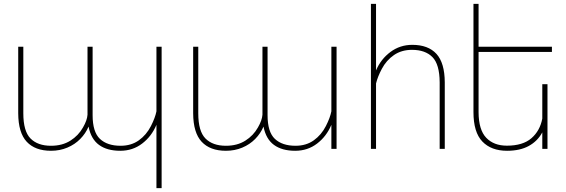

<svg xmlns="http://www.w3.org/2000/svg" viewBox="-20 -770 2929 993"><path d="M760.7 -118.2Q782.7 -161.6 789.1 -194.3V-528.3H815.9V203.1H789.1V-124.5Q764.2 -64.9 715.3 -27.6Q666.5 9.8 602.1 9.8Q533.7 9.8 492.2 -20.5Q450.7 -50.8 438 -115.2Q422.9 -79.6 395 -51.3Q367.2 -22.9 328.4 -6.6Q289.6 9.8 243.7 9.8Q161.6 9.8 118.2 -36.9Q74.7 -83.5 74.2 -184.1V-528.3H100.6V-184.1Q100.6 -91.3 137.9 -53.7Q175.3 -16.1 243.7 -16.1Q302.2 -16.1 344 -42.5Q385.7 -68.8 409.2 -110.8Q430.7 -147.9 432.6 -176.8V-528.3H459V-174.3Q459 -87.4 496.8 -51.8Q534.7 -16.1 603.5 -16.1Q658.7 -16.1 698 -44.2Q737.3 -72.3 760.7 -118.2Z M1665.5 -118.2Q1687.5 -161.6 1693.8 -194.3V-528.3H1720.7V0H1693.8V-124.5Q1668.9 -64.9 1620.1 -27.6Q1571.3 9.8 1506.8 9.8Q1438.5 9.8 1397 -20.5Q1355.5 -50.8 1342.8 -115.2Q1327.6 -79.6 1299.8 -51.3Q1272 -22.9 1233.2 -6.6Q1194.3 9.8 1148.4 9.8Q1066.4 9.8 1022.9 -36.9Q979.5 -83.5 979 -184.1V-528.3H1005.4V-184.1Q1005.4 -91.3 1042.7 -53.7Q1080.1 -16.1 1148.4 -16.1Q1207 -16.1 1248.8 -42.5Q1290.5 -68.8 1314 -110.8Q1335.4 -147.9 1337.4 -176.8V-528.3H1363.8V-174.3Q1363.8 -87.4 1401.6 -51.8Q1439.5 -16.1 1508.3 -16.1Q1563.5 -16.1 1602.8 -44.2Q1642.1 -72.3 1665.5 -118.2Z M1954.6 -413.6Q1933.1 -373 1924.8 -338.4V0H1898.4V-750H1924.8V-405.8Q1949.7 -464.4 1999.3 -501.2Q2048.8 -538.1 2112.3 -538.1Q2194.3 -538.1 2237.1 -491.5Q2279.8 -444.8 2280.3 -344.2V0H2253.9V-344.2Q2253.4 -437.5 2216.3 -474.9Q2179.2 -512.2 2110.8 -512.2Q2056.6 -512.2 2017.3 -485.1Q1978 -458 1954.6 -413.6Z M2455.1 -501.5V-189.5Q2455.6 -98.6 2494.6 -57.6Q2533.7 -16.6 2601.6 -16.6Q2684.1 -16.6 2728.5 -55.2Q2772.9 -93.8 2784.7 -156.7V-334.5H2811.5V0H2784.7V-85.4Q2760.3 -40 2714.8 -15.1Q2669.4 9.8 2602.5 9.8Q2520.5 9.8 2474.6 -38.1Q2428.7 -85.9 2428.7 -190.4V-750H2455.1V-528.3H2834.5V-501.5Z"/></svg>

Font: Mardoto Thin
Style: Regular
Weight: 250
Designer: Christian Robertson, Vahan Hovhannisyan
Foundry: Google
Version: Version 1.000